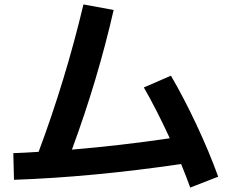

<svg xmlns="http://www.w3.org/2000/svg" viewBox="-20 -789 1040 865"><path d="M154 -105Q275 -429 356 -769L492 -744Q420 -429 304 -115Q520 -133 745 -166Q684 -298 628 -395L750 -448Q807 -351 865 -227.5Q923 -104 963 7L837 56Q819 6 796 -50Q393 9 43 21L40 -99Q97 -101 154 -105Z"/></svg>

Font: Enso
Style: Bold
Weight: 700
Designer: Coji Morishita
Foundry: UNDERFOREST DESIGN
Version: Version 1.000